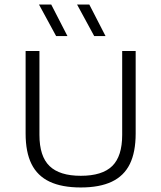

<svg xmlns="http://www.w3.org/2000/svg" viewBox="-20 -820 712 847"><path d="M336.5 7Q253 7 199 -18.5Q145 -44 119 -96.5Q93 -149 93 -231V-595H154V-225Q154 -130.5 198.5 -87.5Q243 -44.5 336.5 -44.5Q431 -44.5 475 -87.5Q519 -130.5 519 -225V-595H578.5V-231Q578.5 -149 552.8 -96.5Q527 -44 473.2 -18.5Q419.5 7 336.5 7ZM395.5 -661 320 -800H374L445.5 -661ZM227.5 -661 152 -800H206L277.5 -661Z"/></svg>

Font: Encode Sans SC SemiExpanded Light
Style: Regular
Weight: 300
Width: 6
Designer: Multiple Designers
Foundry: Impallari Type
Version: Version 3.002